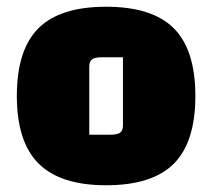

<svg xmlns="http://www.w3.org/2000/svg" viewBox="-20 -535 630 570"><path d="M30 -250Q30 -387 94 -451Q158 -515 295 -515Q432 -515 496 -451Q560 -387 560 -250Q560 -113 496 -49Q432 15 295 15Q159 15 94.5 -49.5Q30 -114 30 -250ZM306 -135Q328 -135 336.5 -141Q345 -147 345 -163V-365H284Q262 -365 253.5 -359Q245 -353 245 -337V-135Z"/></svg>

Font: Changa Black
Style: Regular
Weight: 900
Designer: Eduardo Rodriguez Tunni
Foundry: Eduardo Rodriguez Tunni
Version: Version 2.001; ttfautohint (v1.5.10-5e6f)